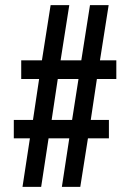

<svg xmlns="http://www.w3.org/2000/svg" viewBox="-20 -719 509 751"><path d="M68 12 97 -178H34V-250H109L133 -410H63V-483H144L178 -699H251L217 -483H298L332 -699H405L371 -483H435V-410H359L335 -250H406V-178H324L294 12H222L251 -178H170L141 12ZM182 -250H262L287 -410H206Z"/></svg>

Font: Archivo ExtraCondensed
Style: Bold
Weight: 700
Width: 2
Designer: Hector Gatti
Foundry: Omnibus-Type
Version: Version 2.001